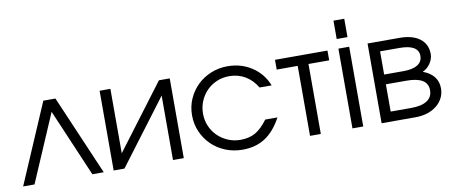

<svg xmlns="http://www.w3.org/2000/svg" viewBox="-66 -1011 3068 1297"><g transform="rotate(-10 1468.0 -363.0)"><path d="M5 0H83L282 -463L480 0H558L323 -547H240Z M626 0H700L1033 -442V0H1107V-547H1033L700 -105V-547H626Z M1694 -161Q1651 -103 1608.5 -79Q1566 -55 1507 -55Q1461 -55 1421 -72Q1381 -89 1351 -118.5Q1321 -148 1304 -187.5Q1287 -227 1287 -273Q1287 -319 1304 -359Q1321 -399 1350 -428.5Q1379 -458 1418.5 -475Q1458 -492 1504 -492Q1565 -492 1613.5 -463.5Q1662 -435 1694 -381H1777Q1744 -464 1671 -512Q1598 -560 1505 -560Q1444 -560 1390.5 -538Q1337 -516 1297.5 -477.5Q1258 -439 1235 -387Q1212 -335 1212 -275Q1212 -214 1235 -161.5Q1258 -109 1298 -70Q1338 -31 1392.5 -9Q1447 13 1510 13Q1600 13 1665 -29.5Q1730 -72 1778 -161Z M1973 0H2047V-480H2189V-547H1829V-480H1973Z M2264 0H2338V-547H2264ZM2264 -613H2338V-739H2264Z M2464 0H2698Q2742 0 2779 -12Q2816 -24 2843 -46Q2870 -68 2885 -97.5Q2900 -127 2900 -163Q2900 -209 2874.5 -242Q2849 -275 2798 -294Q2830 -308 2851 -339Q2872 -370 2872 -403Q2872 -471 2822 -509Q2772 -547 2683 -547H2464ZM2538 -321V-480H2671Q2736 -480 2768.5 -460.5Q2801 -441 2801 -403Q2801 -363 2767.5 -342Q2734 -321 2671 -321ZM2538 -67V-254H2679Q2752 -254 2788.5 -231.5Q2825 -209 2825 -163Q2825 -116 2787.5 -91.5Q2750 -67 2679 -67Z"/></g></svg>

Font: Involve
Style: Regular
Weight: 400
Designer: Stefan Peev
Foundry: Context Ltd.
Version: Version 1.001